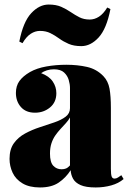

<svg xmlns="http://www.w3.org/2000/svg" viewBox="-20 -818 571 845"><path d="M156 7Q109 7 79 -11Q49 -29 35.5 -58Q22 -87 22 -119Q22 -161 41 -187.5Q60 -214 90.5 -230.5Q121 -247 155 -258Q189 -269 219.5 -279.5Q250 -290 269 -304.5Q288 -319 288 -342V-431Q288 -447 282.5 -466Q277 -485 262 -499Q247 -513 217 -513Q201 -513 186.5 -508.5Q172 -504 161 -496Q196 -483 212 -459.5Q228 -436 228 -408Q228 -368 200 -345Q172 -322 134 -322Q94 -322 72 -347Q50 -372 50 -409Q50 -440 65.5 -461.5Q81 -483 112 -501Q142 -518 184 -525.5Q226 -533 272 -533Q321 -533 363 -523.5Q405 -514 435 -483Q456 -461 462 -428Q468 -395 468 -343V-75Q468 -50 471.5 -41Q475 -32 484 -32Q492 -32 499.5 -37Q507 -42 514 -47L524 -30Q502 -11 469.5 -2Q437 7 401 7Q358 7 334.5 -3.5Q311 -14 301.5 -31.5Q292 -49 291 -69Q270 -36 238.5 -14.5Q207 7 156 7ZM251 -73Q262 -73 270.5 -76.5Q279 -80 288 -90V-301Q281 -288 269.5 -275.5Q258 -263 246 -250Q234 -237 223.5 -222Q213 -207 206.5 -187.5Q200 -168 200 -142Q200 -104 214.5 -88.5Q229 -73 251 -73ZM194 -798Q227 -798 249.5 -788Q272 -778 291 -765Q310 -752 329.5 -742Q349 -732 375 -732Q396 -732 415.5 -744.5Q435 -757 452 -785L466 -778Q449 -691 414 -653Q379 -615 338 -615Q305 -615 282 -625Q259 -635 240.5 -648.5Q222 -662 202 -672Q182 -682 156 -682Q135 -682 115.5 -669.5Q96 -657 79 -628L65 -635Q82 -722 117.5 -760Q153 -798 194 -798Z"/></svg>

Font: Playfair Display Black
Style: Regular
Weight: 900
Designer: Claus Eggers Sørensen
Foundry: Claus Eggers Sørensen
Version: Version 1.203